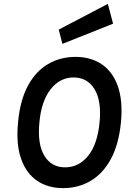

<svg xmlns="http://www.w3.org/2000/svg" viewBox="-20 -955 655 989"><path d="M305 14Q227 14 171 -24Q115 -62 88.5 -137.5Q62 -213 73 -325Q83.5 -439 124 -513.8Q164.5 -588.5 227.8 -625.2Q291 -662 369 -662Q447.5 -662 503.8 -624.2Q560 -586.5 586.8 -511.5Q613.5 -436.5 603 -325Q592 -211.5 551.2 -136.2Q510.5 -61 447.2 -23.5Q384 14 305 14ZM315 -93Q386.5 -93 434.5 -153Q482.5 -213 493 -326Q503.5 -435 467 -495.5Q430.5 -556 359 -556Q288.5 -556 240.8 -495.2Q193 -434.5 183 -325Q172 -212.5 208.5 -152.8Q245 -93 315 -93ZM301.5 -729 282.5 -802.5 535.5 -935 562.5 -833Z"/></svg>

Font: Karla
Style: Bold Italic
Weight: 700
Italic angle: -8°
Designer: Jonathan Pinhorn
Version: Version 2.004;gftools[0.9.33]